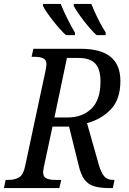

<svg xmlns="http://www.w3.org/2000/svg" viewBox="-39 -964 661 984"><path d="M-10 -42H3Q38 -42 59 -55Q80 -68 89 -109L195 -605Q199 -627 199 -634Q199 -657 182.5 -665Q166 -673 135 -673H123L132 -714H374Q477 -714 527.5 -673Q578 -632 578 -549Q578 -454 528.5 -403Q479 -352 407 -333L467 -121Q479 -79 495 -60.5Q511 -42 540 -42H548L539 0H525Q472 0 441.5 -10Q411 -20 393 -45Q375 -70 364 -117L315 -315H230L186 -109Q182 -89 182 -81Q182 -58 198.5 -50Q215 -42 246 -42H275L265 0H-19ZM308 -362Q383 -362 429.5 -407Q476 -452 476 -546Q476 -610 449 -638.5Q422 -667 364 -667H304L240 -362ZM181 -934 182 -944H272Q286 -909 307 -867Q328 -825 345 -797V-784H299Q270 -810 232.5 -858Q195 -906 181 -934ZM339 -934V-944H429Q443 -908 464 -866Q485 -824 503 -797L502 -784H456Q427 -810 390 -858Q353 -906 339 -934Z"/></svg>

Font: Noto Serif Narrow
Style: Italic
Weight: 400
Width: 4
Italic angle: -12°
Designer: Monotype Design Team
Foundry: Monotype Imaging Inc.
Version: Version 1.001